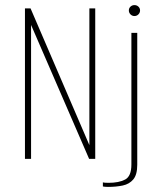

<svg xmlns="http://www.w3.org/2000/svg" viewBox="-20 -624 623 754"><path d="M78 0V-591H100L331 -54V-591H354V0H330L102 -526V0ZM404 110Q400 110 393 109.5Q386 109 384 108V92Q386 93 392.5 93.5Q399 94 406 94Q447 94 471.5 81Q496 68 496 22V-495H519V23Q519 62 503.5 80.5Q488 99 462 104.5Q436 110 404 110ZM508 -561Q499 -561 492.5 -567.5Q486 -574 486 -583Q486 -592 492.5 -598Q499 -604 508 -604Q517 -604 523.5 -598Q530 -592 530 -583Q530 -574 523.5 -567.5Q517 -561 508 -561Z"/></svg>

Font: Alumni Sans SC Thin
Style: Regular
Weight: 100
Designer: Robert E. Leuschke
Foundry: Robert E. Leuschke
Version: Version 1.018